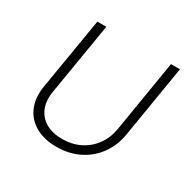

<svg xmlns="http://www.w3.org/2000/svg" viewBox="-126 -673 825 815"><g transform="rotate(30 287.0 -265.5)"><path d="M243.7 8.3Q184.1 8.3 141.6 -15.6Q99.1 -39.6 80.1 -83.5Q61 -127.4 70.8 -187L129.4 -539.1H173.3L115.2 -188.5Q106.9 -140.1 121.3 -105.2Q135.7 -70.3 168.5 -51.5Q201.2 -32.7 248 -32.7Q295.4 -32.7 334 -51.5Q372.6 -70.3 398.4 -105.2Q424.3 -140.1 432.6 -188.5L490.2 -539.1H534.2L476.1 -187Q466.3 -127.4 434.1 -83.5Q401.9 -39.6 353 -15.6Q304.2 8.3 243.7 8.3Z"/></g></svg>

Font: Inter 18pt ExtraLight
Style: Italic
Weight: 250
Italic angle: -9.3988°
Designer: Rasmus Andersson
Foundry: rsms
Version: Version 4.001;git-66647c0bb